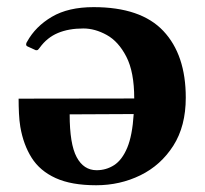

<svg xmlns="http://www.w3.org/2000/svg" viewBox="-20 -516 585 549"><path d="M247.6 -495.6Q382.8 -495.6 447 -427.5Q511.2 -359.4 511.2 -236.8Q511.2 -155.3 475.6 -99.4Q439.9 -43.5 381.6 -14.9Q323.2 13.7 254.9 13.7Q184.1 13.7 139.2 -6.8Q94.2 -27.3 70.6 -64.7Q46.9 -102.1 38.1 -153.3Q35.2 -170.9 34.2 -192.1Q33.2 -213.4 33.2 -233.9L363.8 -234.4Q363.8 -310.1 341.3 -353.8Q318.8 -397.5 285.2 -416Q251.5 -434.6 218.3 -434.6Q176.3 -434.6 145.5 -421.6Q114.7 -408.7 93.8 -379.9Q91.8 -377.4 89.4 -374.5Q86.9 -371.6 82 -372.6L59.6 -382.8Q54.7 -384.8 54.7 -388.7Q54.7 -391.1 55.4 -393.1Q56.2 -395 57.6 -397Q81.5 -440.4 128.4 -468Q175.3 -495.6 247.6 -495.6ZM362.3 -189.9 179.2 -189Q179.2 -104 199.2 -66.7Q219.2 -29.3 256.3 -29.3Q283.7 -29.3 306.4 -43.9Q329.1 -58.6 343.8 -93.5Q358.4 -128.4 362.3 -189.9Z"/></svg>

Font: Gelasio SemiBold
Style: Regular
Weight: 600
Designer: Eben Sorkin
Foundry: Eben Sorkin
Version: Version 1.008